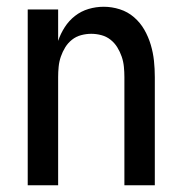

<svg xmlns="http://www.w3.org/2000/svg" viewBox="-20 -548 540 568"><path d="M62 0V-520H152V-427Q159 -448 171.5 -467.5Q184 -487 202 -501Q220 -515 242 -521.5Q264 -528 287 -528Q311 -528 334.5 -520.5Q358 -513 376.5 -497Q395 -481 407 -460Q419 -439 426 -415.5Q433 -392 435.5 -368Q438 -344 438 -320V0H348V-320Q348 -335 346.5 -350.5Q345 -366 340 -380.5Q335 -395 327 -408Q319 -421 307 -430.5Q295 -440 280 -444Q265 -448 250 -448Q235 -448 220 -444Q205 -440 193 -430.5Q181 -421 173 -408Q165 -395 160 -380.5Q155 -366 153.5 -350.5Q152 -335 152 -320V0Z"/></svg>

Font: Iosevka Fixed Medium
Style: Regular
Weight: 500
Monospace: yes
Designer: Belleve Invis
Foundry: Belleve Invis
Version: Version 32.3.0